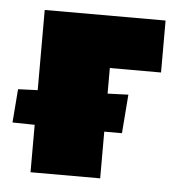

<svg xmlns="http://www.w3.org/2000/svg" viewBox="-49 -469 483 508"><g transform="rotate(5 193.0 -215.5)"><path d="M235 -293V-225L290 -227L282 -124H235V0H50V-126L-9 -127L-2 -216L50 -218V-431H371V-293Z"/></g></svg>

Font: Ysabeau Heavy
Style: Regular
Weight: 800
Designer: Christian Thalmann (Catharsis Fonts)
Version: Version 0.003